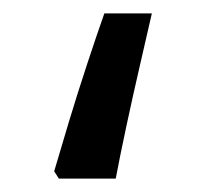

<svg xmlns="http://www.w3.org/2000/svg" viewBox="-20 -267 323 287"><path d="M61 -11Q70 -42 83 -85Q96 -128 110.5 -172Q125 -216 136 -247H207Q199 -212 188.5 -166.5Q178 -121 168.5 -76.5Q159 -32 153 0H68Z"/></svg>

Font: Noto Sans Syriac Medium
Style: Regular
Weight: 500
Designer: Patrick Giasson and the Monotype Design Team
Foundry: Monotype Imaging Inc.
Version: Version 3.000; ttfautohint (v1.8.4.7-5d5b)